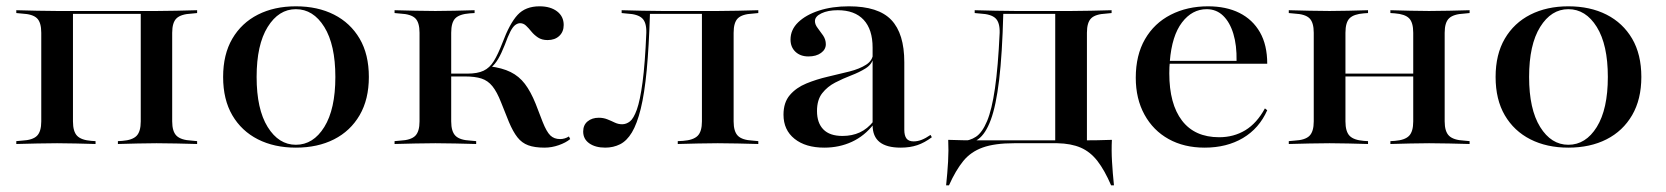

<svg xmlns="http://www.w3.org/2000/svg" viewBox="-20 -447 5171 596"><path d="M466.1 -2.4Q434.7 -2.4 407.7 -1.6Q380.6 -0.8 346 0V-8.9L359.7 -9.7Q391.1 -12.1 404 -25.4Q416.9 -38.7 416.9 -70.2V-412.9H466.1Q499.2 -412.9 528.2 -413.7Q557.3 -414.5 591.9 -415.3V-406.5L575 -404.8Q541.9 -403.2 528.2 -390.3Q514.5 -377.4 514.5 -345.2V-70.2Q514.5 -38.7 528.2 -25.4Q541.9 -12.1 575 -10.5L591.9 -8.9V0Q557.3 -0.8 528.2 -1.6Q499.2 -2.4 466.1 -2.4ZM157.3 -2.4Q124.2 -2.4 95.2 -1.6Q66.1 -0.8 30.6 0V-8.9L48.4 -10.5Q81.5 -12.1 94.8 -25.4Q108.1 -38.7 108.1 -70.2V-345.2Q108.1 -377.4 94.8 -390.3Q81.5 -403.2 48.4 -404.8L30.6 -406.5V-415.3Q66.1 -414.5 95.2 -413.7Q124.2 -412.9 157.3 -412.9H206.5V-70.2Q206.5 -38.7 219.4 -25.4Q232.3 -12.1 263.7 -9.7L276.6 -8.9V0Q242.7 -0.8 215.7 -1.6Q188.7 -2.4 157.3 -2.4ZM184.7 -404V-412.9H441.1V-404Z M898.4 11.3Q831.5 11.3 780.6 -14.5Q729.8 -40.3 701.2 -89.1Q672.6 -137.9 672.6 -208.1Q672.6 -278.2 701.2 -327Q729.8 -375.8 780.6 -401.6Q831.5 -427.4 898.4 -427.4Q966.1 -427.4 1016.9 -401.6Q1067.7 -375.8 1096.4 -327Q1125 -278.2 1125 -208.1Q1125 -138.7 1096.4 -89.5Q1067.7 -40.3 1016.9 -14.5Q966.1 11.3 898.4 11.3ZM898.4 2.4Q952.4 2.4 986.7 -52.8Q1021 -108.1 1021 -208.1Q1021 -308.1 986.7 -363.3Q952.4 -418.5 898.4 -418.5Q845.2 -418.5 810.9 -363.3Q776.6 -308.1 776.6 -208.1Q776.6 -108.1 810.9 -52.8Q845.2 2.4 898.4 2.4Z M1282.3 -207.3V-345.2Q1282.3 -377.4 1269 -390.3Q1255.6 -403.2 1222.6 -404.8L1204.8 -406.5V-415.3Q1240.3 -414.5 1269.4 -413.7Q1298.4 -412.9 1331.5 -412.9Q1363.7 -412.9 1391.5 -413.7Q1419.4 -414.5 1453.2 -415.3V-406.5L1438.7 -405.6Q1406.5 -403.2 1393.5 -390.3Q1380.6 -377.4 1380.6 -345.2V-207.3ZM1331.5 -2.4Q1298.4 -2.4 1269.4 -1.6Q1240.3 -0.8 1204.8 0V-8.9L1222.6 -10.5Q1255.6 -12.1 1269 -25.4Q1282.3 -38.7 1282.3 -70.2V-207.3H1380.6V-70.2Q1380.6 -38.7 1394 -25.4Q1407.3 -12.1 1440.3 -10.5L1458.1 -8.9V0Q1422.6 -0.8 1393.5 -1.6Q1364.5 -2.4 1331.5 -2.4ZM1670.2 11.3Q1639.5 11.3 1619.8 4Q1600 -3.2 1586.3 -20.6Q1572.6 -37.9 1559.7 -68.5L1535.5 -129Q1522.6 -162.1 1508.5 -179.4Q1494.4 -196.8 1474.6 -203.2Q1454.8 -209.7 1422.6 -209.7H1374.2V-218.5H1431.5Q1462.1 -218.5 1481 -227.4Q1500 -236.3 1512.9 -257.3Q1525.8 -278.2 1539.5 -313.7Q1562.1 -374.2 1586.7 -400.8Q1611.3 -427.4 1654.8 -427.4Q1688.7 -427.4 1709.3 -411.7Q1729.8 -396 1729.8 -369.4Q1729.8 -348.4 1716.1 -335.5Q1702.4 -322.6 1679.8 -322.6Q1662.1 -322.6 1650 -330.6Q1637.9 -338.7 1629.4 -349.2Q1621 -359.7 1612.9 -367.3Q1604.8 -375 1594.4 -375Q1587.1 -375 1579.4 -369.4Q1571.8 -363.7 1564.1 -348.8Q1556.5 -333.9 1546.8 -307.3Q1536.3 -280.6 1526.2 -263.7Q1516.1 -246.8 1503.2 -236.3L1500 -241.1Q1538.7 -236.3 1564.9 -223.4Q1591.1 -210.5 1609.3 -186.7Q1627.4 -162.9 1642.7 -125L1664.5 -68.5Q1676.6 -37.9 1688.3 -26.6Q1700 -15.3 1718.5 -15.3Q1733.1 -15.3 1746 -23.4L1750 -15.3Q1736.3 -4 1714.5 3.6Q1692.7 11.3 1670.2 11.3Z M2208.1 -2.4Q2175 -2.4 2147.2 -1.6Q2119.4 -0.8 2083.9 0V-8.9L2100 -9.7Q2132.3 -12.1 2145.6 -25.4Q2158.9 -38.7 2158.9 -70.2V-207.3H2257.3V-70.2Q2257.3 -38.7 2270.6 -25.4Q2283.9 -12.1 2316.9 -10.5L2333.9 -8.9V0Q2299.2 -0.8 2270.2 -1.6Q2241.1 -2.4 2208.1 -2.4ZM1858.9 11.3Q1828.2 11.3 1809.3 -2Q1790.3 -15.3 1790.3 -38.7Q1790.3 -58.9 1804 -70.2Q1817.7 -81.5 1838.7 -81.5Q1853.2 -81.5 1865.3 -76.6Q1877.4 -71.8 1888.3 -66.5Q1899.2 -61.3 1911.3 -61.3Q1924.2 -61.3 1935.5 -70.2Q1946.8 -79 1956.9 -106.9Q1966.9 -134.7 1974.6 -191.9Q1982.3 -249.2 1986.3 -345.2Q1987.1 -377.4 1973.4 -390.3Q1959.7 -403.2 1926.6 -404.8L1909.7 -406.5V-415.3Q1945.2 -414.5 1973.8 -413.7Q2002.4 -412.9 2035.5 -412.9H2038.7H2208.1Q2241.1 -412.9 2270.2 -413.7Q2299.2 -414.5 2333.9 -415.3V-406.5L2316.9 -404.8Q2283.9 -403.2 2270.6 -390.3Q2257.3 -377.4 2257.3 -345.2V-207.3H2158.9V-406.5L2161.3 -404H1994.4L1997.6 -405.6Q1994.4 -301.6 1987.5 -229Q1980.6 -156.5 1969 -109.3Q1957.3 -62.1 1941.5 -35.9Q1925.8 -9.7 1904.8 0.8Q1883.9 11.3 1858.9 11.3Z M2688.7 -207.3V-299.2Q2688.7 -355.6 2660.9 -385.5Q2633.1 -415.3 2580.6 -415.3Q2550 -415.3 2529.8 -405.6Q2509.7 -396 2509.7 -381.5Q2509.7 -371 2518.1 -360.1Q2526.6 -349.2 2535.1 -336.7Q2543.5 -324.2 2543.5 -309.7Q2543.5 -293.5 2528.6 -282.7Q2513.7 -271.8 2489.5 -271.8Q2464.5 -271.8 2449.2 -286.3Q2433.9 -300.8 2433.9 -324.2Q2433.9 -354.8 2457.7 -377.8Q2481.5 -400.8 2522.2 -414.1Q2562.9 -427.4 2615.3 -427.4Q2706.5 -427.4 2746.8 -385.1Q2787.1 -342.7 2787.1 -254V-207.3ZM2538.7 11.3Q2480.6 11.3 2446.4 -16.1Q2412.1 -43.5 2412.1 -91.1Q2412.1 -129 2431.9 -152Q2451.6 -175 2483.1 -187.9Q2514.5 -200.8 2549.6 -208.9Q2584.7 -216.9 2616.5 -225Q2648.4 -233.1 2669 -246.4Q2689.5 -259.7 2690.3 -282.3L2691.1 -266.9Q2686.3 -246.8 2666.9 -234.7Q2647.6 -222.6 2622.2 -212.9Q2596.8 -203.2 2572.6 -190.7Q2548.4 -178.2 2532.3 -157.7Q2516.1 -137.1 2516.1 -102.4Q2516.1 -65.3 2535.9 -45.2Q2555.6 -25 2595.2 -25Q2625 -25 2648.8 -35.9Q2672.6 -46.8 2691.9 -71V-61.3Q2663.7 -25 2624.6 -6.9Q2585.5 11.3 2538.7 11.3ZM2787.1 -44.4Q2787.1 -25.8 2794 -16.9Q2800.8 -8.1 2816.1 -8.1Q2828.2 -8.1 2840.7 -12.9Q2853.2 -17.7 2868.5 -28.2L2872.6 -21Q2850 -4 2827.4 3.6Q2804.8 11.3 2775.8 11.3Q2732.3 11.3 2710.5 -6Q2688.7 -23.4 2688.7 -58.9V-207.3H2787.1Z M3128.2 -2.4Q3067.7 -2.4 3030.6 10.9Q2993.5 24.2 2970.2 52.8Q2946.8 81.5 2925.8 128.2H2916.9Q2921 89.5 2923 54.8Q2925 20.2 2923.4 -12.9Q2946 -12.1 2968.5 -11.7Q2991.1 -11.3 3012.9 -11.3H3128.2H3283.1V-2.4ZM2963.7 1.6 2965.3 -8.9Q2990.3 -9.7 3009.7 -22.6Q3029 -35.5 3044 -71Q3058.9 -106.5 3068.5 -172.6Q3078.2 -238.7 3083.1 -345.2Q3083.9 -377.4 3070.2 -390.3Q3056.5 -403.2 3023.4 -404.8L3005.6 -406.5V-415.3Q3041.1 -414.5 3070.2 -413.7Q3099.2 -412.9 3132.3 -412.9H3135.5H3304.8Q3337.9 -412.9 3366.9 -413.7Q3396 -414.5 3430.6 -415.3V-406.5L3413.7 -404.8Q3380.6 -403.2 3367.3 -390.3Q3354 -377.4 3354 -345.2V-207.3H3255.6V-406.5L3258.1 -404H3090.3L3094.4 -405.6Q3091.1 -279 3081.5 -198.8Q3071.8 -118.5 3055.6 -75Q3039.5 -31.5 3016.5 -14.9Q2993.5 1.6 2963.7 1.6ZM3255.6 -2.4V-207.3H3354V-2.4ZM3255.6 -2.4 3256.5 -10.5 3335.5 -11.3H3262.1H3341.9Q3364.5 -11.3 3386.7 -11.7Q3408.9 -12.1 3431.5 -12.9Q3429.8 20.2 3431.9 54.8Q3433.9 89.5 3437.9 128.2H3429Q3408.9 81.5 3386.7 52.8Q3364.5 24.2 3334.7 11.3Q3304.8 -1.6 3262.1 -2.4Z M3719.4 11.3Q3655.6 11.3 3607.7 -15.3Q3559.7 -41.9 3532.7 -91.1Q3505.6 -140.3 3505.6 -205.6Q3505.6 -275.8 3534.3 -325.4Q3562.9 -375 3614.1 -401.2Q3665.3 -427.4 3729.8 -427.4Q3786.3 -427.4 3827.4 -406.9Q3868.5 -386.3 3891.1 -346.8Q3913.7 -307.3 3913.7 -249.2H3573.4L3571.8 -258.1H3818.5Q3819.4 -306.5 3808.5 -342.3Q3797.6 -378.2 3776.6 -398.4Q3755.6 -418.5 3725.8 -418.5Q3680.6 -418.5 3649.2 -377.4Q3617.7 -336.3 3611.3 -256.5V-254.8Q3610.5 -246.8 3610.1 -238.3Q3609.7 -229.8 3609.7 -219.4Q3609.7 -124.2 3649.2 -72.6Q3688.7 -21 3764.5 -21Q3809.7 -21 3845.6 -42.7Q3881.5 -64.5 3906.5 -110.5L3913.7 -104.8Q3888.7 -48.4 3838.3 -18.5Q3787.9 11.3 3719.4 11.3Z M4416.1 -2.4Q4384.7 -2.4 4357.7 -1.6Q4330.6 -0.8 4296 0V-8.9L4309.7 -9.7Q4341.1 -12.1 4354 -25.4Q4366.9 -38.7 4366.9 -70.2V-207.3H4464.5V-70.2Q4464.5 -38.7 4478.2 -25.4Q4491.9 -12.1 4525 -10.5L4541.9 -8.9V0Q4507.3 -0.8 4478.2 -1.6Q4449.2 -2.4 4416.1 -2.4ZM4107.3 -2.4Q4074.2 -2.4 4045.2 -1.6Q4016.1 -0.8 3980.6 0V-8.9L3998.4 -10.5Q4031.5 -12.1 4044.8 -25.4Q4058.1 -38.7 4058.1 -70.2V-345.2Q4058.1 -377.4 4044.8 -390.3Q4031.5 -403.2 3998.4 -404.8L3980.6 -406.5V-415.3Q4016.1 -414.5 4045.2 -413.7Q4074.2 -412.9 4107.3 -412.9Q4138.7 -412.9 4165.7 -413.7Q4192.7 -414.5 4226.6 -415.3V-406.5L4213.7 -405.6Q4182.3 -403.2 4169.4 -390.3Q4156.5 -377.4 4156.5 -345.2V-70.2Q4156.5 -38.7 4169.4 -25.4Q4182.3 -12.1 4213.7 -9.7L4226.6 -8.9V0Q4192.7 -0.8 4165.7 -1.6Q4138.7 -2.4 4107.3 -2.4ZM4366.9 -207.3V-345.2Q4366.9 -377.4 4354 -390.3Q4341.1 -403.2 4309.7 -405.6L4296 -406.5V-415.3Q4330.6 -414.5 4357.7 -413.7Q4384.7 -412.9 4416.1 -412.9Q4449.2 -412.9 4478.2 -413.7Q4507.3 -414.5 4541.9 -415.3V-406.5L4525 -404.8Q4491.9 -403.2 4478.2 -390.3Q4464.5 -377.4 4464.5 -345.2V-207.3ZM4122.6 -209.7V-218.5H4401.6V-209.7Z M4848.4 11.3Q4781.5 11.3 4730.6 -14.5Q4679.8 -40.3 4651.2 -89.1Q4622.6 -137.9 4622.6 -208.1Q4622.6 -278.2 4651.2 -327Q4679.8 -375.8 4730.6 -401.6Q4781.5 -427.4 4848.4 -427.4Q4916.1 -427.4 4966.9 -401.6Q5017.7 -375.8 5046.4 -327Q5075 -278.2 5075 -208.1Q5075 -138.7 5046.4 -89.5Q5017.7 -40.3 4966.9 -14.5Q4916.1 11.3 4848.4 11.3ZM4848.4 2.4Q4902.4 2.4 4936.7 -52.8Q4971 -108.1 4971 -208.1Q4971 -308.1 4936.7 -363.3Q4902.4 -418.5 4848.4 -418.5Q4795.2 -418.5 4760.9 -363.3Q4726.6 -308.1 4726.6 -208.1Q4726.6 -108.1 4760.9 -52.8Q4795.2 2.4 4848.4 2.4Z"/></svg>

Font: Playfair 144pt SemiExpanded SemiBold
Style: Regular
Weight: 600
Width: 6
Designer: Claus Eggers Sørensen
Foundry: Claus Eggers Sørensen
Version: Version 2.203